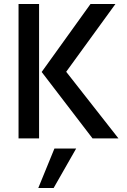

<svg xmlns="http://www.w3.org/2000/svg" viewBox="-20 -694 639 963"><path d="M176 0H73V-674H176ZM249 249H172L253 51H362ZM574 0H444L189 -333L434 -674H559L312 -334Z"/></svg>

Font: Hind Colombo Medium
Style: Regular
Weight: 500
Designer: Jyotish Sonowal, Aditi Pimprikar
Foundry: Indian Type Foundry
Version: Version 1.000;PS 1.0;hotconv 1.0.86;makeotf.lib2.5.63406; tt